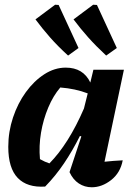

<svg xmlns="http://www.w3.org/2000/svg" viewBox="-20 -784 571 812"><path d="M171 5Q95 10 55 -31.5Q15 -73 15 -163Q15 -227 35 -287Q55 -347 89.5 -394.5Q124 -442 167.5 -470Q211 -498 258 -498Q332 -498 362 -435L375 -489H504L422 -100Q440 -102 459.5 -103.5Q479 -105 499 -106Q489 -53 450 -22.5Q411 8 368 8Q338 8 313.5 -8Q289 -24 274 -56L324 -207L318 -209Q287 -147 251 -93.5Q215 -40 171 5ZM149 -111Q170 -99 189 -93Q270 -175 335 -325L351 -389Q299 -409 235 -414Q205 -379 184 -329Q163 -279 153.5 -223Q144 -167 149 -111ZM268 -549Q225 -588 192 -625.5Q159 -663 130 -702L213 -764L228 -763L312 -581ZM429 -549Q386 -589 353 -626Q320 -663 291 -702L374 -764L390 -763L474 -581Z"/></svg>

Font: Piazzolla
Style: Bold Italic
Weight: 700
Italic angle: -11.3°
Designer: Juan Pablo del Peral
Foundry: Huerta Tipografica
Version: Version 1.330